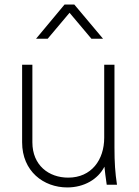

<svg xmlns="http://www.w3.org/2000/svg" viewBox="-20 -810 610 842"><path d="M275 12C349 12 410 -24 438 -79C440 -58 443 -34 448 0H493C485 -53 482 -96 482 -164V-526H437V-206C437 -109 381 -31 279 -31C194 -31 122 -85 122 -186V-526H77V-186C77 -59 171 12 275 12ZM138 -640H189L285 -754L381 -640H432L306 -790H263Z"/></svg>

Font: Mluvka ExtraLight
Style: Regular
Weight: 200
Designer: Modified by Jiří Krblich, Original typeface by Gumpita Rahayu
Foundry: Gumpita Rahayu & Jiří Krblich
Version: Version 2.000;Glyphs 3.1.1 (3134)